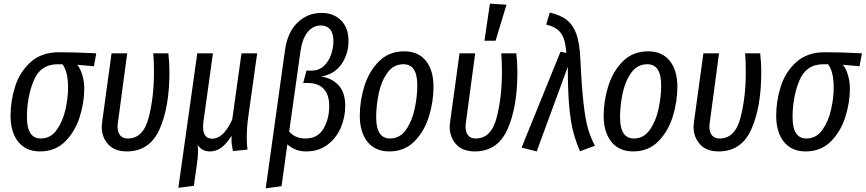

<svg xmlns="http://www.w3.org/2000/svg" viewBox="-20 -820 4756 1055"><path d="M38 -184Q38 -265 63 -344.5Q88 -424 148 -478.5Q208 -533 306 -533Q389 -533 509 -527L496 -456L405 -464Q422 -442 432.5 -407Q443 -372 443 -333Q443 -257 418 -177.5Q393 -98 338.5 -43Q284 12 200 12Q123 12 80.5 -40.5Q38 -93 38 -184ZM354 -338Q354 -427 323 -467H297Q202 -467 165 -376.5Q128 -286 128 -176Q128 -59 204 -59Q258 -59 291.5 -106Q325 -153 339.5 -217.5Q354 -282 354 -338Z M911 -424Q911 -231 856.5 -109.5Q802 12 677 12Q609 12 574 -27.5Q539 -67 539 -123Q539 -132 541 -148L593 -527H679L628 -147Q626 -131 626 -125Q626 -94 640 -76.5Q654 -59 682 -59Q767 -59 796.5 -172Q826 -285 826 -423Q826 -491 822 -527H905Q911 -478 911 -424Z M1336 -66Q1336 -25 1340 2L1260 10Q1252 -26 1252 -53Q1252 -67 1253 -74Q1226 -32 1197.5 -10Q1169 12 1133 12Q1110 12 1094 3Q1078 -6 1066 -24Q1068 -6 1068 8Q1068 46 1060 97L1045 201L960 212L1064 -527H1150L1098 -152Q1096 -141 1096 -122Q1096 -58 1146 -58Q1208 -58 1256 -163L1307 -527H1393L1344 -177Q1336 -120 1336 -66Z M1546 -544Q1559 -641 1614 -695Q1669 -749 1747 -749Q1813 -749 1854 -708Q1895 -667 1895 -595Q1895 -525 1857.5 -469Q1820 -413 1744 -399Q1799 -393 1838 -354Q1877 -315 1877 -237Q1877 -177 1853 -119.5Q1829 -62 1780 -25Q1731 12 1662 12Q1601 12 1559 -27L1527 203L1440 215ZM1789 -237Q1789 -299 1759 -331.5Q1729 -364 1670 -364H1646L1664 -432H1693Q1732 -432 1759 -457Q1786 -482 1799 -519.5Q1812 -557 1812 -593Q1812 -637 1794 -658.5Q1776 -680 1743 -680Q1700 -680 1670.5 -644Q1641 -608 1631 -538L1569 -97Q1602 -59 1658 -59Q1726 -59 1757.5 -113Q1789 -167 1789 -237Z M1957 -184Q1957 -266 1982.5 -347.5Q2008 -429 2063 -483.5Q2118 -538 2201 -538Q2278 -538 2320 -486Q2362 -434 2362 -343Q2362 -262 2337 -180.5Q2312 -99 2257.5 -43.5Q2203 12 2119 12Q2042 12 1999.5 -40.5Q1957 -93 1957 -184ZM2273 -351Q2273 -467 2197 -467Q2142 -467 2108.5 -420Q2075 -373 2061 -306Q2047 -239 2047 -176Q2047 -59 2123 -59Q2177 -59 2210.5 -106.5Q2244 -154 2258.5 -221.5Q2273 -289 2273 -351Z M2823 -424Q2823 -231 2768.5 -109.5Q2714 12 2589 12Q2521 12 2486 -27.5Q2451 -67 2451 -123Q2451 -132 2453 -148L2505 -527H2591L2540 -147Q2538 -131 2538 -125Q2538 -94 2552 -76.5Q2566 -59 2594 -59Q2679 -59 2708.5 -172Q2738 -285 2738 -423Q2738 -491 2734 -527H2817Q2823 -478 2823 -424ZM2672 -800 2763 -794 2703 -596H2642Z M3169 -496Q3176 -344 3186 -255.5Q3196 -167 3210 -116.5Q3224 -66 3249 -19L3167 11Q3144 -42 3130 -95Q3116 -148 3108 -233Q3100 -318 3100 -453L2929 12L2846 -9L3060 -536L3092 -529Q3088 -579 3077.5 -608.5Q3067 -638 3044.5 -656.5Q3022 -675 2981 -685L3001 -751Q3062 -737 3097 -708Q3132 -679 3148.5 -629Q3165 -579 3169 -496Z M3297 -184Q3297 -266 3322.5 -347.5Q3348 -429 3403 -483.5Q3458 -538 3541 -538Q3618 -538 3660 -486Q3702 -434 3702 -343Q3702 -262 3677 -180.5Q3652 -99 3597.5 -43.5Q3543 12 3459 12Q3382 12 3339.5 -40.5Q3297 -93 3297 -184ZM3613 -351Q3613 -467 3537 -467Q3482 -467 3448.5 -420Q3415 -373 3401 -306Q3387 -239 3387 -176Q3387 -59 3463 -59Q3517 -59 3550.5 -106.5Q3584 -154 3598.5 -221.5Q3613 -289 3613 -351Z M4163 -424Q4163 -231 4108.5 -109.5Q4054 12 3929 12Q3861 12 3826 -27.5Q3791 -67 3791 -123Q3791 -132 3793 -148L3845 -527H3931L3880 -147Q3878 -131 3878 -125Q3878 -94 3892 -76.5Q3906 -59 3934 -59Q4019 -59 4048.5 -172Q4078 -285 4078 -423Q4078 -491 4074 -527H4157Q4163 -478 4163 -424Z M4245 -184Q4245 -265 4270 -344.5Q4295 -424 4355 -478.5Q4415 -533 4513 -533Q4596 -533 4716 -527L4703 -456L4612 -464Q4629 -442 4639.5 -407Q4650 -372 4650 -333Q4650 -257 4625 -177.5Q4600 -98 4545.5 -43Q4491 12 4407 12Q4330 12 4287.5 -40.5Q4245 -93 4245 -184ZM4561 -338Q4561 -427 4530 -467H4504Q4409 -467 4372 -376.5Q4335 -286 4335 -176Q4335 -59 4411 -59Q4465 -59 4498.5 -106Q4532 -153 4546.5 -217.5Q4561 -282 4561 -338Z"/></svg>

Font: Fira Sans Extra Condensed
Style: Italic
Weight: 400
Width: 3
Italic angle: -8°
Designer: Carrois Corporate & Edenspiekermann AG
Foundry: Carrois Corporate GbR & Edenspiekermann AG
Version: Version 4.203